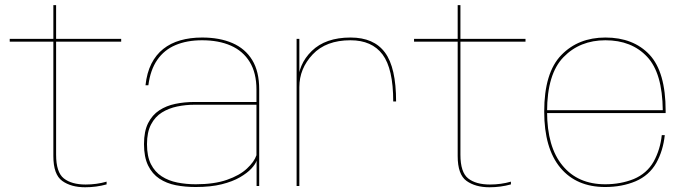

<svg xmlns="http://www.w3.org/2000/svg" viewBox="-20 -746 2766 770"><path d="M321.5 5Q366.5 5 407.5 -6.5V-17.5Q367.5 -6 323.5 -6Q267 -6 236 -30.5Q205 -55 205 -125.5V-579H466V-590H205V-725.5H194V-590H19V-579H194V-120Q194 -46 229.5 -20.5Q265 5 321.5 5Z M764.5 4Q825.5 4 869.2 -7Q913 -18 942.2 -35Q971.5 -52 988 -69.8Q1004.5 -87.5 1009 -101.5V0H1019.5V-387.5Q1019.5 -459.5 991.5 -505.2Q963.5 -551 912.2 -573.2Q861 -595.5 790.5 -595.5Q742.5 -595.5 703.2 -584.2Q664 -573 634.8 -549.8Q605.5 -526.5 587.2 -490.5Q569 -454.5 563.5 -404H575Q583 -466 610.8 -506Q638.5 -546 684 -565.2Q729.5 -584.5 790.5 -584.5Q857 -584.5 905.8 -563Q954.5 -541.5 981.5 -497.5Q1008.5 -453.5 1008.5 -386.5V-337H759Q719.5 -337 683.2 -329.5Q647 -322 618.8 -303.5Q590.5 -285 574 -252.2Q557.5 -219.5 557.5 -168Q557.5 -116 574 -82.2Q590.5 -48.5 619.2 -29.5Q648 -10.5 685.2 -3.2Q722.5 4 764.5 4ZM765 -7Q726.5 -7 691.2 -14Q656 -21 628.5 -38.8Q601 -56.5 585.2 -87.8Q569.5 -119 569.5 -168Q569.5 -216 585.8 -247Q602 -278 629.5 -295Q657 -312 691 -319Q725 -326 760.5 -326H1008.5V-123.5Q999.5 -97 970.2 -69.8Q941 -42.5 890 -24.8Q839 -7 765 -7Z M1557 -339H1568.5Q1568.5 -475 1524 -535.2Q1479.5 -595.5 1386 -595.5Q1285.5 -595.5 1230.2 -541.5Q1175 -487.5 1175 -411L1180.5 -396.5Q1180.5 -471 1234 -527.8Q1287.5 -584.5 1385.5 -584.5Q1471.5 -584.5 1514.2 -527.5Q1557 -470.5 1557 -339ZM1169.5 0H1180.5V-440.5V-590H1169.5Z M1943 5Q1988 5 2029 -6.5V-17.5Q1989 -6 1945 -6Q1888.5 -6 1857.5 -30.5Q1826.5 -55 1826.5 -125.5V-579H2087.5V-590H1826.5V-725.5H1815.5V-590H1640.5V-579H1815.5V-120Q1815.5 -46 1851 -20.5Q1886.5 5 1943 5Z M2407 4V-7Q2297.5 -7 2236 -82Q2174 -156.5 2174 -298.5Q2174 -449.5 2240 -517Q2305.5 -584.5 2408 -584.5Q2513.5 -584.5 2575.5 -518Q2636.5 -453 2638 -304H2169V-292.5H2649.5Q2649.5 -298 2649.5 -301.5Q2649.5 -457 2585 -526.5Q2520 -595.5 2408 -595.5Q2299.5 -595.5 2231.5 -525.5Q2162.5 -455 2162.5 -298.5Q2162.5 -151 2227.5 -73Q2292 4 2407 4ZM2407 -7V4Q2474.5 4 2529 -19Q2583.5 -42.5 2612 -92.5Q2639.5 -142 2646 -204H2634Q2628 -146.5 2601.5 -98Q2574 -50 2521.5 -28Q2469 -7 2407 -7Z"/></svg>

Font: Anybody SemiExpanded Thin
Style: Regular
Weight: 250
Width: 6
Version: Version 1.113;gftools[0.9.25]